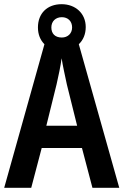

<svg xmlns="http://www.w3.org/2000/svg" viewBox="-20 -896 590 916"><path d="M421 0H549L356 -685C377 -705 389 -733 389 -767C389 -832 340 -876 274 -876C205 -876 161 -832 161 -765C161 -732 172 -705 192 -685L0 0H129L179 -190H371ZM275 -717C242 -717 225 -736 225 -765C225 -795 246 -814 275 -814C304 -814 324 -795 324 -765C324 -736 303 -717 275 -717ZM299 -493 348 -296H201L250 -494C259 -533 269 -581 274 -618C279 -584 291 -531 299 -493Z"/></svg>

Font: Noto Sans Lao UI Cond SemBd
Style: Regular
Weight: 600
Width: 3
Designer: Monotype Design Team
Foundry: Monotype Imaging Inc.
Version: Version 2.000